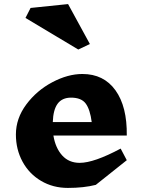

<svg xmlns="http://www.w3.org/2000/svg" viewBox="-20 -912 701 942"><path d="M602 -247H242Q252 -186 285 -149.5Q318 -113 371 -113Q441 -113 572 -183L602 -126L450 -5Q391 10 313 10Q240 10 181.5 -24.5Q123 -59 90.5 -119Q58 -179 58 -252Q58 -331 109 -399.5Q160 -468 236.5 -508.5Q313 -549 384 -549Q489 -549 546.5 -469Q604 -389 602 -247ZM239 -313H430Q422 -375 400.5 -404Q379 -433 328 -433H329Q285 -433 263 -403.5Q241 -374 239 -313ZM364 -669 105 -824 130 -873 314 -892 421 -696Z"/></svg>

Font: Inknut Antiqua
Style: Bold
Weight: 700
Designer: Claus Eggers Sørensen
Foundry: Claus Eggers Sørensen
Version: Version 1.003; ttfautohint (v1.8.2) -l 8 -r 50 -G 200 -x 14 